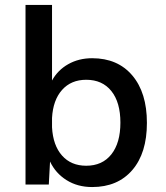

<svg xmlns="http://www.w3.org/2000/svg" viewBox="-20 -745 669 775"><path d="M573 -249Q573 -127 514 -58.5Q455 10 352 10Q293 10 248.5 -18Q204 -46 182 -93L177 0H83V-725H190V-420Q213 -462 255.5 -486Q298 -510 352 -510Q455 -510 514 -440.5Q573 -371 573 -249ZM466 -250Q466 -332 429.5 -377.5Q393 -423 328 -423Q267 -423 230.5 -382Q194 -341 190 -269V-231Q194 -158 230.5 -117Q267 -76 328 -76Q393 -76 429.5 -122Q466 -168 466 -250Z"/></svg>

Font: Work Sans Medium
Style: Regular
Weight: 500
Designer: Wei Huang
Foundry: Wei Huang
Version: Version 1.500